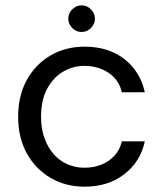

<svg xmlns="http://www.w3.org/2000/svg" viewBox="-20 -688 611 720"><path d="M297 12Q226 12 169.5 -21Q113 -54 80.5 -113Q48 -172 48 -250Q48 -329 80.5 -388Q113 -447 169.5 -480Q226 -513 297 -513Q387 -513 446.5 -466.5Q506 -420 523 -342H437Q426 -389 387 -415Q348 -441 296 -441Q254 -441 217 -419.5Q180 -398 157 -355.5Q134 -313 134 -250Q134 -204 147.5 -168Q161 -132 183.5 -107.5Q206 -83 235.5 -71Q265 -59 296 -59Q331 -59 360 -70.5Q389 -82 409.5 -104.5Q430 -127 437 -158H523Q507 -82 446.5 -35Q386 12 297 12ZM286 -568Q266 -568 251 -583Q236 -598 236 -618Q236 -638 251 -653Q266 -668 286 -668Q306 -668 321 -653Q336 -638 336 -618Q336 -598 321 -583Q306 -568 286 -568Z"/></svg>

Font: DVN - DM Sans
Style: Regular
Weight: 400
Designer: Colophon Foundry, Jonny Pinhorn
Foundry: Colophon Foundry
Version: Version 4.004;gftools[0.9.30]